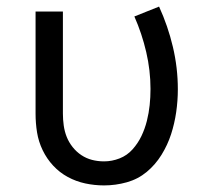

<svg xmlns="http://www.w3.org/2000/svg" viewBox="-20 -555 640 583"><path d="M296 8Q267 8 239 2Q211 -4 186 -17.5Q161 -31 141.5 -52Q122 -73 109.5 -99Q97 -125 92.5 -153Q88 -181 88 -210V-520H171V-210Q171 -192 173.5 -174Q176 -156 182.5 -139.5Q189 -123 200.5 -108.5Q212 -94 227 -84Q242 -74 259.5 -69.5Q277 -65 296 -65Q320 -65 343 -74Q366 -83 382.5 -101.5Q399 -120 409.5 -142Q420 -164 426 -188Q432 -212 434.5 -236Q437 -260 437 -285Q437 -341 424 -397Q411 -453 388 -505L463 -535Q490 -476 505 -412.5Q520 -349 520 -284Q520 -249 515 -214.5Q510 -180 499.5 -147.5Q489 -115 470.5 -85Q452 -55 425.5 -33Q399 -11 365 -1.5Q331 8 296 8Z"/></svg>

Font: Nova Nerd Font
Style: Regular
Weight: 400
Designer: Belleve Invis
Foundry: Belleve Invis
Version: Version 24.1.4; ttfautohint (v1.8.4);Nerd Fonts 3.1.1